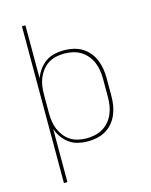

<svg xmlns="http://www.w3.org/2000/svg" viewBox="-136 -821 872 1112"><g transform="rotate(-15 300.0 -265.0)"><path d="M106 205V-735H127V-417Q137 -445 154 -468.5Q171 -492 194.5 -508.5Q218 -525 246.5 -531.5Q275 -538 304 -538Q332 -538 359.5 -532Q387 -526 411 -512Q435 -498 453 -476.5Q471 -455 482 -429Q493 -403 497.5 -375.5Q502 -348 502 -320V-210Q502 -182 497.5 -154.5Q493 -127 482 -101Q471 -75 453 -53.5Q435 -32 411 -18Q387 -4 359.5 2Q332 8 304 8Q275 8 246.5 1.5Q218 -5 194.5 -21.5Q171 -38 154 -61.5Q137 -85 127 -113V205ZM301 -11Q326 -11 351.5 -16.5Q377 -22 398.5 -35Q420 -48 436.5 -67.5Q453 -87 463 -110.5Q473 -134 477 -159.5Q481 -185 481 -210V-320Q481 -345 477 -370.5Q473 -396 463 -419.5Q453 -443 436.5 -462.5Q420 -482 398.5 -495Q377 -508 351.5 -513.5Q326 -519 301 -519Q276 -519 251 -513.5Q226 -508 205 -494.5Q184 -481 168.5 -461Q153 -441 143.5 -418Q134 -395 130.5 -370Q127 -345 127 -320V-210Q127 -185 130.5 -160Q134 -135 143.5 -112Q153 -89 168.5 -69Q184 -49 205 -35.5Q226 -22 251 -16.5Q276 -11 301 -11Z"/></g></svg>

Font: Iosevka Slab Thin Extended
Style: Regular
Weight: 100
Width: 7
Monospace: yes
Designer: Belleve Invis
Foundry: Belleve Invis
Version: Version 11.1.1; ttfautohint (v1.8.3)